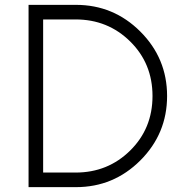

<svg xmlns="http://www.w3.org/2000/svg" viewBox="-20 -770 776 790"><path d="M97.5 0V-750H292.5Q447.5 -750 557.5 -640Q667.5 -530 667.5 -375Q667.5 -220 557.5 -110Q447.5 0 292.5 0ZM157.5 -60H291.2Q423.8 -60 515.6 -150.6Q607.5 -241.2 607.5 -375Q607.5 -508.8 515.6 -599.4Q423.8 -690 291.2 -690H157.5Z"/></svg>

Font: Now Light
Style: Regular
Weight: 300
Designer: Alfredo Marco Pradil
Foundry: Alfredo Marco Pradil
Version: Version 1.002;PS 001.002;hotconv 1.0.88;makeotf.lib2.5.64775